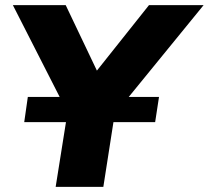

<svg xmlns="http://www.w3.org/2000/svg" viewBox="-20 -725 810 745"><path d="M196 0 242 -289 30 -705H235L356 -451L558 -705H770L425 -282L381 0ZM74 -251 88 -349H597L582 -251Z"/></svg>

Font: Mulish Black
Style: Italic
Weight: 900
Italic angle: -9°
Designer: Vernon Adams
Foundry: Vernon Adams
Version: Version 3.603; ttfautohint (v1.8.3)